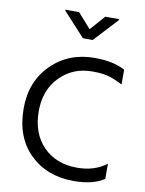

<svg xmlns="http://www.w3.org/2000/svg" viewBox="-99 -985 800 1062"><g transform="rotate(10 301.0 -454.5)"><path d="M558.1 -647Q492.2 -683.1 387.2 -683.1Q241.2 -683.1 144.5 -587.4Q47.9 -491.7 47.9 -339.8Q47.9 -179.2 143.1 -85.7Q238.3 7.8 390.1 7.8Q498 7.8 560.1 -34.2V-119.1Q492.2 -67.9 396 -67.9Q276.9 -67.9 204.8 -141.8Q132.8 -215.8 132.8 -339.8Q132.8 -459 205.6 -533Q278.3 -606.9 387.2 -606.9Q443.8 -606.9 479 -596.9Q514.2 -586.9 558.1 -564ZM331.1 -834.5 257.3 -917.5H180.7V-912.6L303.2 -778.8H358.4L482.4 -912.6V-917.5H404.3Z"/></g></svg>

Font: FAU Chimera
Style: Regular
Weight: 400
Version: Version 1.002;hotconv 1.0.117;makeotfexe 2.5.65602